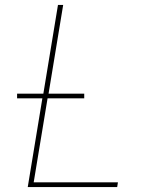

<svg xmlns="http://www.w3.org/2000/svg" viewBox="-20 -755 640 775"><path d="M92 0 151 -358H49V-377H155L214 -735H235L176 -377H320V-358H172L116 -19H456L453 0Z"/></svg>

Font: Iosevka SS04 Thin Extended
Style: Italic
Weight: 100
Width: 7
Italic angle: -9°
Monospace: yes
Designer: Belleve Invis
Foundry: Belleve Invis
Version: Version 19.0.0; ttfautohint (v1.8.4)